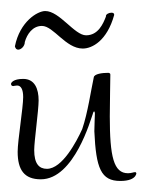

<svg xmlns="http://www.w3.org/2000/svg" viewBox="-20 -338 281 348"><path d="M151 -100C154 -33 163 -10 198 -10C231 -10 227 -28 227 -24C227 -25 226 -26 225 -26C222 -26 218 -24 212 -24C186 -24 179 -54 179 -127C179 -156 180 -187 180 -203C180 -205 178 -206 176 -206C165 -206 151 -204 150 -198C145 -175 139 -133 129 -104C119 -82 93 -32 65 -32C51 -32 42 -41 42 -66C42 -82 50 -138 50 -156C50 -177 43 -195 22 -195C4 -195 0 -188 0 -186C0 -184 1 -182 4 -182C5 -182 8 -183 11 -183C18 -183 22 -176 22 -162C22 -143 12 -83 12 -63C12 -30 24 -13 54 -13C115 -13 145 -124 148 -131C150 -139 152 -136 152 -132C152 -128 151 -110 151 -100ZM25 -262C29 -276 39 -291 56 -291C77 -291 99 -250 130 -250C147 -250 174 -264 187 -311C187 -314 185 -315 182 -315C177 -315 172 -312 172 -309C172 -309 172 -308 172 -308C167 -295 158 -274 136 -274C115 -274 88 -318 62 -318C48 -318 16 -299 7 -254C8 -250 10 -248 13 -248C18 -248 25 -254 25 -262Z"/></svg>

Font: Stalemate
Style: Regular
Weight: 400
Designer: Astigmatic (AOETI)
Foundry: Astigmatic (AOETI)
Version: Version 001.000